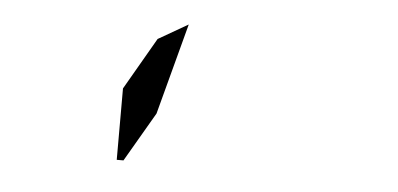

<svg xmlns="http://www.w3.org/2000/svg" viewBox="-34 -509 884 426"><g transform="rotate(5 408.0 -295.5)"><path d="M371 -452 317 -249 253 -139H238V-298L305 -414Z"/></g></svg>

Font: DSEG14 Modern Mini
Style: Regular
Weight: 400
Designer: Keshikan(Twitter:@keshinomi_88pro)
Version: Version 0.46